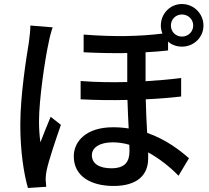

<svg xmlns="http://www.w3.org/2000/svg" viewBox="-20 -884 1040 955"><path d="M131 -757C131 -732 127 -700 124 -676C111 -597 81 -410 81 -263C81 -129 99 -18 119 51L210 45C209 33 208 18 207 8C207 -4 209 -23 212 -37C223 -88 257 -189 283 -263L232 -303C217 -267 196 -216 181 -176C176 -212 174 -247 174 -282C174 -388 204 -592 222 -672C225 -690 235 -730 242 -748ZM885 -812C916 -812 941 -788 941 -757C941 -726 916 -702 885 -702C854 -702 830 -726 830 -757C830 -788 854 -812 885 -812ZM624 -132C624 -81 603 -47 534 -47C475 -47 437 -69 437 -112C437 -150 476 -176 540 -176C568 -176 596 -172 623 -164C624 -152 624 -141 624 -132ZM816 -677C834 -661 858 -652 885 -652C944 -652 992 -698 992 -757C992 -816 944 -864 885 -864C826 -864 780 -816 780 -757C780 -743 783 -729 788 -717C676 -703 551 -700 396 -712V-624C475 -620 547 -619 613 -620V-476C538 -474 460 -475 381 -481V-390C459 -386 538 -385 614 -387C615 -341 618 -290 620 -245C595 -249 569 -251 542 -251C411 -251 347 -183 347 -106C347 -7 433 41 545 41C661 41 717 -12 717 -96C717 -105 717 -116 717 -126C770 -97 822 -57 868 -10L920 -97C875 -136 807 -190 712 -223C709 -275 706 -332 705 -390C770 -393 830 -398 881 -404V-496C827 -489 768 -484 704 -480V-624C743 -626 780 -629 816 -633Z"/></svg>

Font: Source Han Sans KR Medium
Style: Regular
Weight: 500
Designer: Ryoko NISHIZUKA (kana & ideographs); Paul D. Hunt (Latin, Greek & Cyrillic); Wenlong ZHANG (bopomofo); Sandoll Communica
Foundry: Adobe Systems Incorporated
Version: Version 1.001;PS 1.001;hotconv 1.0.78;makeotf.lib2.5.61930